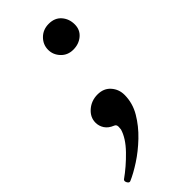

<svg xmlns="http://www.w3.org/2000/svg" viewBox="-223 -457 682 682"><g transform="rotate(-45 118.0 -115.5)"><path d="M178 -289Q150 -289 132 -308Q114 -327 114 -352Q114 -378 133 -397Q152 -416 181 -416Q211 -416 228 -396.5Q245 -377 245 -349Q245 -322 225.5 -305.5Q206 -289 178 -289ZM-9 184Q-16 187 -21 178Q-26 169 -21 164Q17 137 52 101Q87 65 97 31Q97 28 97.5 25Q98 22 98 18Q98 7 89 4Q69 -4 59.5 -18.5Q50 -33 50 -50Q50 -77 72.5 -96.5Q95 -116 126 -116Q157 -116 175 -95.5Q193 -75 193 -47Q193 -6 171.5 30.5Q150 67 117.5 98Q85 129 51 151Q17 173 -9 184Z"/></g></svg>

Font: Junicode Two Beta Condensed Medium
Style: Italic
Weight: 500
Width: 3
Italic angle: -9°
Version: Version 1.053; ttfautohint (v1.8.4)